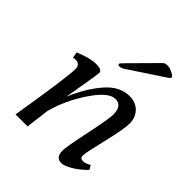

<svg xmlns="http://www.w3.org/2000/svg" viewBox="-189 -762 882 882"><g transform="rotate(45 252.0 -321.5)"><path d="M356.9 9.8Q320.8 9.8 320.8 -35.2Q320.8 -61 345 -174.6Q369.1 -288.1 369.1 -317.4Q369.1 -375 325.2 -375Q281.2 -375 224.1 -290Q167 -205.1 143.1 -113.8L128.9 0H50.8Q97.7 -285.2 98.1 -340.8Q98.1 -373 68.8 -373Q61 -373 53.2 -371.1L47.9 -399.9Q109.9 -425.8 148.9 -425.8Q188 -425.8 188 -407.2Q188 -395.5 175 -321.8Q162.1 -248 158.2 -222.2Q194.3 -309.1 246.1 -369.6Q297.9 -430.2 361.8 -430.2Q402.8 -430.2 427 -405Q451.2 -379.9 451.2 -341.8Q451.2 -303.7 427 -203.9Q402.8 -104 402.8 -85.4Q402.8 -66.9 420.9 -66.9Q439 -66.9 459 -80.1L471.2 -60.1Q440.4 -27.8 407.7 -9Q375 9.8 356.9 9.8ZM222.2 -500Q222.2 -503.9 242.2 -523.9L349.1 -631.8Q361.3 -645 367.2 -648.9Q373 -652.8 387 -652.8Q400.9 -652.8 419.4 -643.3Q438 -633.8 438 -627.9Q438 -622.1 428.2 -615.2L256.8 -502Q244.6 -493.2 233.2 -493.2Q221.7 -493.2 222.2 -500Z"/></g></svg>

Font: Unna-Italic
Style: Italic
Weight: 400
Italic angle: -8°
Designer: Jorge de Buen U.
Foundry: Omnibus-Type
Version: Version 2.006;PS 002.006;hotconv 1.0.70;makeotf.lib2.5.58329